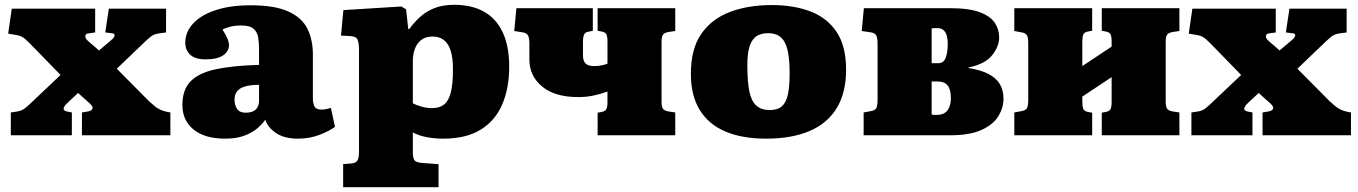

<svg xmlns="http://www.w3.org/2000/svg" viewBox="-20 -563 5651 799"><path d="M25 0V-95L52 -99Q62 -101 68.5 -103.5Q75 -106 82.5 -111.5Q90 -117 102 -128L232 -251L124 -362Q102 -385 86 -399.5Q70 -414 50 -417L14 -423L29 -527H376V-428L348 -424Q336 -423 335 -413Q334 -403 347 -392L392 -353L443 -396Q456 -407 457 -415.5Q458 -424 443 -425L418 -428L433 -527H671V-428L641 -424Q628 -422 619.5 -418Q611 -414 603.5 -407.5Q596 -401 585 -391L466 -277L601 -141Q613 -130 624 -121Q635 -112 647 -106.5Q659 -101 673 -98L689 -95V0H321V-95L345 -99Q362 -102 365 -111Q368 -120 352 -134L305 -176L263 -137Q252 -127 247.5 -119Q243 -111 246 -106Q249 -101 259 -99L279 -95V0Z M917 14Q832 14 785.5 -24Q739 -62 739 -126Q739 -190 773.5 -225Q808 -260 879 -275Q950 -290 1058 -293V-358Q1058 -384 1054.5 -406.5Q1051 -429 1035.5 -443Q1020 -457 984 -457Q961 -457 941 -452.5Q921 -448 906 -440Q916 -424 922 -412Q928 -400 930.5 -391Q933 -382 933 -375Q933 -350 909 -333Q885 -316 835 -316Q792 -316 771.5 -335.5Q751 -355 751 -385Q751 -430 784 -465.5Q817 -501 878 -521Q939 -541 1023 -541Q1124 -541 1180.5 -515Q1237 -489 1259.5 -443Q1282 -397 1282 -337V-153Q1282 -134 1288.5 -120.5Q1295 -107 1318 -107Q1329 -107 1338 -109Q1347 -111 1357 -114L1374 -35Q1351 -18 1310 -2Q1269 14 1219 14Q1163 14 1128.5 -9.5Q1094 -33 1084 -65Q1073 -48 1051.5 -29.5Q1030 -11 997 1.5Q964 14 917 14ZM1002 -94Q1020 -94 1032.5 -99.5Q1045 -105 1051.5 -116.5Q1058 -128 1058 -145V-210Q1023 -210 1000.5 -203.5Q978 -197 967 -183.5Q956 -170 956 -148Q956 -126 966.5 -110Q977 -94 1002 -94Z M1408 216V120L1444 117Q1461 115 1467.5 105Q1474 95 1474 67V-354Q1474 -384 1468 -398Q1462 -412 1437 -413L1399 -415L1409 -521L1650 -536L1670 -524L1679 -442H1683Q1702 -468 1726.5 -491Q1751 -514 1786 -528.5Q1821 -543 1870 -543Q1943 -543 1994 -514.5Q2045 -486 2072 -428.5Q2099 -371 2099 -285Q2099 -196 2070 -128.5Q2041 -61 1980.5 -23.5Q1920 14 1824 14Q1790 14 1757 8Q1724 2 1698 -12V69Q1698 94 1704.5 103.5Q1711 113 1735 115L1805 120V216ZM1777 -113Q1809 -113 1828 -128Q1847 -143 1856 -178Q1865 -213 1865 -274Q1865 -322 1855.5 -352Q1846 -382 1827 -396.5Q1808 -411 1780 -411Q1752 -411 1734 -397.5Q1716 -384 1707 -361Q1698 -338 1698 -308V-133Q1711 -126 1733.5 -119.5Q1756 -113 1777 -113Z M2467 0V-94L2483 -97Q2499 -100 2503.5 -109Q2508 -118 2508 -139V-182Q2480 -172 2450.5 -165.5Q2421 -159 2386 -159Q2289 -159 2236 -203Q2183 -247 2183 -315V-380Q2183 -406 2177 -416Q2171 -426 2157 -428L2120 -434L2129 -529H2447V-435L2424 -430Q2415 -428 2410.5 -418.5Q2406 -409 2406 -388V-333Q2406 -309 2417 -298.5Q2428 -288 2453 -288Q2467 -288 2481 -290.5Q2495 -293 2508 -298V-390Q2508 -411 2503.5 -420Q2499 -429 2483 -432L2467 -435V-529H2790V-434L2763 -430Q2744 -427 2738.5 -418Q2733 -409 2733 -389V-140Q2733 -120 2738.5 -111Q2744 -102 2763 -99L2790 -95V0Z M3168 14Q3068 14 2998 -16Q2928 -46 2891.5 -106Q2855 -166 2855 -256Q2855 -359 2898 -421.5Q2941 -484 3017 -513Q3093 -542 3192 -542Q3283 -542 3352.5 -515.5Q3422 -489 3461.5 -430Q3501 -371 3501 -273Q3501 -178 3462.5 -114Q3424 -50 3349.5 -18Q3275 14 3168 14ZM3183 -105Q3216 -105 3234 -121Q3252 -137 3259 -170.5Q3266 -204 3266 -256Q3266 -309 3260 -342Q3254 -375 3242 -393Q3230 -411 3213.5 -418Q3197 -425 3176 -425Q3151 -425 3131.5 -414.5Q3112 -404 3101 -375Q3090 -346 3090 -290Q3090 -223 3098.5 -182.5Q3107 -142 3127.5 -123.5Q3148 -105 3183 -105Z M3574 0V-95L3606 -101Q3622 -104 3627 -113.5Q3632 -123 3632 -149V-380Q3632 -406 3626 -416Q3620 -426 3606 -428L3566 -434L3575 -529H3933Q4012 -529 4056.5 -512.5Q4101 -496 4119.5 -468.5Q4138 -441 4138 -407Q4138 -371 4109.5 -334Q4081 -297 4010 -282V-280Q4061 -272 4093 -255.5Q4125 -239 4140.5 -213.5Q4156 -188 4156 -152Q4156 -115 4135 -80Q4114 -45 4065 -22.5Q4016 0 3933 0ZM3879 -85Q3898 -85 3910.5 -92.5Q3923 -100 3930 -116Q3937 -132 3937 -155Q3937 -191 3923.5 -207.5Q3910 -224 3880 -224H3857V-86Q3862 -85 3868 -85Q3874 -85 3879 -85ZM3857 -300H3884Q3907 -300 3915.5 -322.5Q3924 -345 3924 -381Q3924 -413 3913.5 -429.5Q3903 -446 3882 -446Q3877 -446 3870 -446Q3863 -446 3857 -445Z M4201 0V-95L4233 -101Q4249 -104 4254 -113.5Q4259 -123 4259 -149V-380Q4259 -406 4254 -415.5Q4249 -425 4233 -428L4201 -434V-529H4525V-435L4508 -432Q4492 -429 4488 -419Q4484 -409 4484 -388V-288L4606 -369V-390Q4606 -411 4601.5 -420Q4597 -429 4581 -432L4565 -435V-529H4888V-434L4861 -430Q4842 -427 4836.5 -418Q4831 -409 4831 -389V-140Q4831 -120 4836.5 -111Q4842 -102 4861 -99L4888 -95V0H4565V-94L4581 -97Q4597 -100 4601.5 -109Q4606 -118 4606 -139V-242L4484 -161V-141Q4484 -120 4488 -110Q4492 -100 4508 -97L4525 -94V0Z M4938 0V-95L4965 -99Q4975 -101 4981.5 -103.5Q4988 -106 4995.5 -111.5Q5003 -117 5015 -128L5145 -251L5037 -362Q5015 -385 4999 -399.5Q4983 -414 4963 -417L4927 -423L4942 -527H5289V-428L5261 -424Q5249 -423 5248 -413Q5247 -403 5260 -392L5305 -353L5356 -396Q5369 -407 5370 -415.5Q5371 -424 5356 -425L5331 -428L5346 -527H5584V-428L5554 -424Q5541 -422 5532.5 -418Q5524 -414 5516.5 -407.5Q5509 -401 5498 -391L5379 -277L5514 -141Q5526 -130 5537 -121Q5548 -112 5560 -106.5Q5572 -101 5586 -98L5602 -95V0H5234V-95L5258 -99Q5275 -102 5278 -111Q5281 -120 5265 -134L5218 -176L5176 -137Q5165 -127 5160.5 -119Q5156 -111 5159 -106Q5162 -101 5172 -99L5192 -95V0Z"/></svg>

Font: Literata Variable Black
Style: Regular
Weight: 900
Designer: Latin by Veronika Burian and Jose Scaglione. Greek by Irene Vlachou. Cyrillic by Vera Evstafieva.
Foundry: TypeTogether
Version: Version 3.021